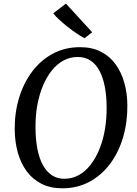

<svg xmlns="http://www.w3.org/2000/svg" viewBox="-20 -1008 742 1038"><path d="M316.5 10Q252 10 204 -14.5Q156 -39 124.2 -82.2Q92.5 -125.5 76.5 -182.5Q60.5 -239.5 59.5 -305Q58.5 -397.5 83 -478.5Q107.5 -559.5 154 -621.2Q200.5 -683 266 -718Q331.5 -753 412.5 -753Q478 -753 526 -728.2Q574 -703.5 605.2 -660Q636.5 -616.5 652.2 -560.2Q668 -504 668.5 -440.5Q669.5 -348.5 645.8 -267Q622 -185.5 575.8 -123.2Q529.5 -61 464 -25.5Q398.5 10 316.5 10ZM328.5 -41.5Q369.5 -41.5 405.2 -61Q441 -80.5 469 -116.2Q497 -152 517 -200.5Q537 -249 547 -307.2Q557 -365.5 556.5 -430.5Q556 -492.5 546 -542.2Q536 -592 516.8 -627.2Q497.5 -662.5 468.5 -681.2Q439.5 -700 400 -700Q359 -700 323.2 -680.8Q287.5 -661.5 259.5 -626.2Q231.5 -591 211.5 -542.8Q191.5 -494.5 181.2 -436.5Q171 -378.5 172 -314Q172.5 -251 182.5 -200.8Q192.5 -150.5 212.2 -115Q232 -79.5 260.8 -60.5Q289.5 -41.5 328.5 -41.5ZM437 -801.5Q419.5 -810.5 395.5 -826.5Q371.5 -842.5 346.8 -862Q322 -881.5 300.8 -901Q279.5 -920.5 268 -936L336.5 -988.5L478.5 -833.5Z"/></svg>

Font: Merriweather Light 18pt
Style: Italic
Weight: 400
Italic angle: -7.8°
Version: Version 2.101